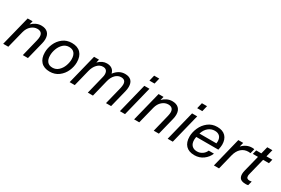

<svg xmlns="http://www.w3.org/2000/svg" viewBox="82 -1776 4179 2855"><g transform="rotate(30 2171.5 -349.0)"><path d="M524 -372Q524 -337 514 -297L440 0H352L425 -297Q434 -335 434 -361Q434 -404 411.5 -425.5Q389 -447 346 -447Q290 -447 242.5 -406Q195 -365 176 -291L103 0H15L142 -508H227L211 -448H213Q245 -481 287 -500Q329 -519 374 -519Q445 -519 484.5 -481.5Q524 -444 524 -372Z M1102 -308Q1102 -233 1069 -158.5Q1036 -84 971.5 -35Q907 14 818 14Q720 14 667.5 -42Q615 -98 615 -200Q615 -275 647.5 -349.5Q680 -424 744 -473Q808 -522 897 -522Q996 -522 1049 -466Q1102 -410 1102 -308ZM705 -200Q705 -132 735.5 -95Q766 -58 825 -58Q884 -58 926.5 -97.5Q969 -137 990.5 -195Q1012 -253 1012 -308Q1012 -376 981 -413Q950 -450 890 -450Q831 -450 789.5 -410.5Q748 -371 726.5 -313Q705 -255 705 -200Z M1953 -377Q1953 -344 1942 -297L1868 0H1780L1855 -302Q1864 -341 1864 -367Q1864 -447 1784 -447Q1729 -447 1687 -404Q1645 -361 1627 -288L1556 0H1468L1545 -312Q1552 -337 1552 -361Q1552 -403 1532 -425Q1512 -447 1473 -447Q1418 -447 1375.5 -402.5Q1333 -358 1314 -282L1244 0H1156L1282 -508H1367L1354 -453H1356Q1421 -519 1499 -519Q1553 -519 1587.5 -494Q1622 -469 1633 -421Q1707 -519 1811 -519Q1881 -519 1917 -483.5Q1953 -448 1953 -377Z M2019 0 2145 -508H2233L2107 0ZM2172 -613 2196 -712H2284L2260 -613Z M2772 -372Q2772 -337 2762 -297L2688 0H2600L2673 -297Q2682 -335 2682 -361Q2682 -404 2659.5 -425.5Q2637 -447 2594 -447Q2538 -447 2490.5 -406Q2443 -365 2424 -291L2351 0H2263L2390 -508H2475L2459 -448H2461Q2493 -481 2535 -500Q2577 -519 2622 -519Q2693 -519 2732.5 -481.5Q2772 -444 2772 -372Z M2839 0 2965 -508H3053L2927 0ZM2992 -613 3016 -712H3104L3080 -613Z M3188 -183Q3188 -119 3220.5 -86.5Q3253 -54 3308 -54Q3359 -54 3398.5 -81Q3438 -108 3456 -152H3546Q3518 -81 3453.5 -33.5Q3389 14 3303 14Q3206 14 3155 -40Q3104 -94 3104 -191Q3104 -266 3138 -343Q3172 -420 3237.5 -471Q3303 -522 3393 -522Q3487 -522 3536.5 -470.5Q3586 -419 3586 -328Q3586 -294 3573 -236H3194Q3188 -206 3188 -183ZM3210 -303H3501Q3504 -319 3504 -336Q3504 -394 3473.5 -424Q3443 -454 3389 -454Q3328 -454 3280 -414.5Q3232 -375 3210 -303Z M4033 -509 4013 -430Q3980 -433 3978 -433Q3906 -433 3856 -388Q3806 -343 3785 -259L3721 0H3633L3759 -508H3843L3825 -437H3827Q3900 -513 3996 -513Q4018 -513 4033 -509Z M4149 -119Q4149 -93 4162.5 -81Q4176 -69 4205 -69Q4222 -69 4240 -73L4221 -1Q4203 4 4179 4Q4117 4 4088 -21Q4059 -46 4059 -101Q4059 -127 4068 -163L4137 -438H4048L4066 -508H4154L4185 -631H4273L4242 -508H4343L4325 -438H4225L4155 -157Q4149 -135 4149 -119Z"/></g></svg>

Font: CST
Style: Italic
Weight: 400
Italic angle: -14°
Version: Version 1.00